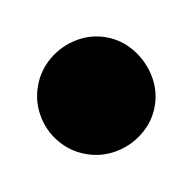

<svg xmlns="http://www.w3.org/2000/svg" viewBox="-31 -711 162 162"><g transform="rotate(10 50.0 -630.0)"><path d="M0.3 -630Q0.3 -616.7 7 -605.2Q13.7 -593.7 25.2 -587Q36.7 -580.3 50 -580.3Q63.3 -580.3 74.8 -587Q86.3 -593.7 93.3 -605.2Q100.3 -616.7 100.3 -630Q100.3 -643.3 93.3 -654.8Q86.3 -666.3 74.8 -673.3Q63.3 -680.3 50 -680.3Q36.7 -680.3 25.2 -673.3Q13.7 -666.3 7 -654.8Q0.3 -643.3 0.3 -630Z"/></g></svg>

Font: Linefont Thin
Style: Regular
Weight: 100
Monospace: yes
Version: Version 3.002;gftools[0.9.33]